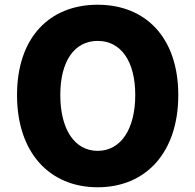

<svg xmlns="http://www.w3.org/2000/svg" viewBox="-20 -778 826 812"><path d="M393 14C596 14 734 -132 734 -376C734 -619 596 -758 393 -758C190 -758 52 -620 52 -376C52 -132 190 14 393 14ZM393 -140C295 -140 235 -232 235 -376C235 -520 295 -605 393 -605C491 -605 552 -520 552 -376C552 -232 491 -140 393 -140Z"/></svg>

Font: ChiuKong Gothic MN Heavy
Style: Regular
Weight: 900
Designer: Ryoko NISHIZUKA 西塚涼子 (kana, bopomofo & ideographs); Paul D. Hunt (Latin, Greek & Cyrillic); Sandoll Communications 산돌커뮤니
Foundry: Adobe
Version: Version 1.300